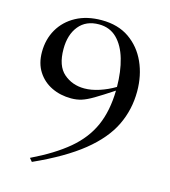

<svg xmlns="http://www.w3.org/2000/svg" viewBox="-111 -814 823 929"><g transform="rotate(15 300.0 -350.0)"><path d="M134.5 25 120.5 8.5Q231.5 -45 301 -103.5Q370.5 -162 403.5 -236.8Q436.5 -311.5 438.5 -413.5Q381.5 -376 347.8 -356Q314 -336 290 -328.5Q266 -321 238 -321Q184 -321 140 -342.2Q96 -363.5 70 -404Q44 -444.5 44 -501.5Q44 -565.5 73.2 -616Q102.5 -666.5 156.5 -695.8Q210.5 -725 284.5 -725Q366.5 -725 423 -685.8Q479.5 -646.5 509 -581Q538.5 -515.5 538.5 -436Q538.5 -344.5 500 -265Q461.5 -185.5 373.2 -114.2Q285 -43 134.5 25ZM141 -542.5Q141 -458 183.8 -421Q226.5 -384 287 -384Q322 -384 361.8 -397Q401.5 -410 438.5 -432Q438 -509 420.2 -570.2Q402.5 -631.5 366.8 -666.8Q331 -702 277 -702Q212 -702 176.5 -658.2Q141 -614.5 141 -542.5Z"/></g></svg>

Font: Newsreader 72pt
Style: Regular
Weight: 400
Designer: Hugues Gentile
Foundry: Production Type
Version: Version 1.003; ttfautohint (v1.8.3)